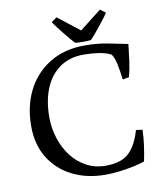

<svg xmlns="http://www.w3.org/2000/svg" viewBox="-92 -910 844 1000"><g transform="rotate(-10 330.0 -410.0)"><path d="M385 16Q288 16 211.5 -22Q135 -60 91 -131Q47 -202 47 -299Q47 -406 89 -488.5Q131 -571 209 -618.5Q287 -666 393 -666Q460 -666 512.5 -655.5Q565 -645 620 -634Q616 -595 609.5 -547.5Q603 -500 593 -463L559 -457Q554 -499 546.5 -536.5Q539 -574 525 -594Q500 -608 460.5 -614Q421 -620 380 -620Q306 -620 254 -583.5Q202 -547 175 -481.5Q148 -416 148 -329Q148 -272 165 -218.5Q182 -165 214 -122.5Q246 -80 292 -55Q338 -30 395 -30Q476 -30 517 -68Q558 -106 581 -186L615 -181Q614 -142 608 -98.5Q602 -55 594 -17Q571 -9 536 -1.5Q501 6 462 11Q423 16 385 16ZM431 -688Q415 -686 390 -686Q365 -686 349 -688Q343 -693 328 -710.5Q313 -728 295 -750.5Q277 -773 263.5 -791Q250 -809 247 -815L275 -836L390 -746L505 -836L533 -815Q530 -809 516.5 -791Q503 -773 485 -750.5Q467 -728 452 -710.5Q437 -693 431 -688Z"/></g></svg>

Font: Buenard
Style: Regular
Weight: 400
Version: Version 2.000